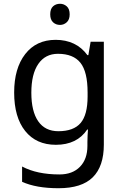

<svg xmlns="http://www.w3.org/2000/svg" viewBox="-20 -757 655 1017"><path d="M275 -546Q328 -546 370.5 -526Q413 -506 443 -465H448L460 -536H530V9Q530 124 471.5 182Q413 240 290 240Q172 240 97 206V125Q176 167 295 167Q364 167 403.5 126.5Q443 86 443 16V-5Q443 -17 444 -39.5Q445 -62 446 -71H442Q388 10 276 10Q172 10 113.5 -63Q55 -136 55 -267Q55 -395 113.5 -470.5Q172 -546 275 -546ZM287 -472Q220 -472 183 -418.5Q146 -365 146 -266Q146 -167 182.5 -114.5Q219 -62 289 -62Q370 -62 407 -105.5Q444 -149 444 -246V-267Q444 -377 406 -424.5Q368 -472 287 -472ZM298 -737Q318 -737 333.5 -723.5Q349 -710 349 -681Q349 -653 333.5 -639Q318 -625 298 -625Q276 -625 261 -639Q246 -653 246 -681Q246 -710 261 -723.5Q276 -737 298 -737Z"/></svg>

Font: Noto Sans Masaram Gondi
Style: Regular
Weight: 400
Designer: Ek Type & Mukund Gokhale
Foundry: Ek Type
Version: Version 1.004; ttfautohint (v1.8.4.7-5d5b)